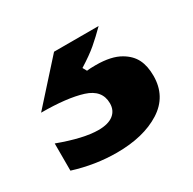

<svg xmlns="http://www.w3.org/2000/svg" viewBox="-69 -94 375 373"><g transform="rotate(-30 118.0 92.5)"><path d="M2 193V132Q56 152 89 152Q111 152 122.5 143Q134 134 134 118Q134 88 100.5 77.5Q67 67 9 67L90 -23H190Q174 -7 160 5Q146 17 122 32L127 41Q134 40 147 40Q182 40 202 52Q219 62 226.5 77Q234 92 234 114Q234 160 196 184Q158 208 98 208Q50 208 2 193Z"/></g></svg>

Font: Open Sauce Sans Black
Style: Regular
Weight: 900
Designer: Alfredo Marco Pradil
Foundry: Creative Sauce Fz LLC
Version: Version 1.477